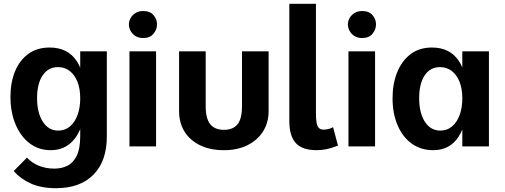

<svg xmlns="http://www.w3.org/2000/svg" viewBox="-20 -770 2655 1010"><path d="M274 220Q197 220 142.5 195.5Q88 171 52 130L122 59Q146 86 183.5 101.5Q221 117 266 117Q304 117 334.5 102Q365 87 383.5 49.5Q402 12 402 -55V-500H542V-52Q542 77 472 148.5Q402 220 274 220ZM246 20Q183 20 135.5 -16.5Q88 -53 61.5 -116.5Q35 -180 35 -261Q35 -336 59 -394.5Q83 -453 129 -486.5Q175 -520 241 -520Q336 -520 383 -449.5Q430 -379 430 -254Q430 -173 409.5 -111Q389 -49 348 -14.5Q307 20 246 20ZM286 -83Q322 -83 348 -105Q374 -127 388 -165.5Q402 -204 402 -253Q402 -303 387.5 -339.5Q373 -376 347 -396.5Q321 -417 285 -417Q234 -417 204.5 -373.5Q175 -330 175 -254Q175 -176 205.5 -129.5Q236 -83 286 -83Z M661 -500H801V0H661ZM658 -642Q658 -658 666.5 -674Q675 -690 692 -701Q709 -712 733 -712Q769 -712 787.5 -690.5Q806 -669 806 -642Q806 -615 787.5 -592.5Q769 -570 733 -570Q708 -570 691.5 -581Q675 -592 666.5 -608.5Q658 -625 658 -642Z M1062 -500V-213Q1062 -146 1086 -116.5Q1110 -87 1158 -87Q1205 -87 1229 -115.5Q1253 -144 1253 -213V-500H1393V-185Q1393 -125 1364 -79Q1335 -33 1282.5 -6.5Q1230 20 1158 20Q1085 20 1032 -6Q979 -32 950.5 -78Q922 -124 922 -185V-500Z M1758 -4Q1725 9 1699 14.5Q1673 20 1646 20Q1570 20 1536 -17.5Q1502 -55 1502 -132V-750H1642V-175Q1642 -123 1651 -105.5Q1660 -88 1681 -88Q1692 -88 1706 -91Q1720 -94 1732 -101Z M1813 -500H1953V0H1813ZM1810 -642Q1810 -658 1818.5 -674Q1827 -690 1844 -701Q1861 -712 1885 -712Q1921 -712 1939.5 -690.5Q1958 -669 1958 -642Q1958 -615 1939.5 -592.5Q1921 -570 1885 -570Q1860 -570 1843.5 -581Q1827 -592 1818.5 -608.5Q1810 -625 1810 -642Z M2259 20Q2194 20 2146 -14.5Q2098 -49 2071.5 -111Q2045 -173 2045 -253Q2045 -329 2069 -389Q2093 -449 2139 -484.5Q2185 -520 2252 -520Q2345 -520 2392 -452Q2439 -384 2439 -253Q2439 -124 2393 -52Q2347 20 2259 20ZM2297 -83Q2332 -83 2358 -105Q2384 -127 2398 -165Q2412 -203 2412 -253Q2412 -303 2397.5 -339.5Q2383 -376 2356.5 -396.5Q2330 -417 2295 -417Q2243 -417 2214 -373.5Q2185 -330 2185 -254Q2185 -176 2215 -129.5Q2245 -83 2297 -83ZM2412 0V-500H2552V0Z"/></svg>

Font: Moderustic SemiBold
Style: Regular
Weight: 600
Designer: Tural Alisoy
Foundry: TAFT Foundry
Version: Version 2.120